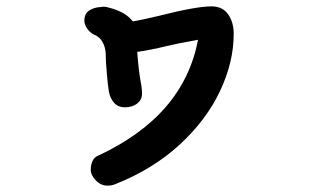

<svg xmlns="http://www.w3.org/2000/svg" viewBox="-20 -535 1040 603"><path d="M714 -429Q714 -340 671 -249Q628 -158 544.5 -81Q461 -4 343 43Q332 48 317 48Q297 48 281 31.5Q265 15 265 -2Q265 -18 271 -30Q277 -42 288 -46Q423 -109 501 -199.5Q579 -290 602 -410Q539 -399 502 -390Q453 -378 411 -372Q415 -316 422 -277Q426 -258 426 -240Q426 -222 411 -210Q396 -198 372 -198Q351 -198 338.5 -212Q326 -226 322 -247Q319 -264 315.5 -304Q312 -344 312 -367Q311 -387 302 -403Q293 -419 278 -425Q266 -430 256.5 -441.5Q247 -453 245 -467Q244 -491 259.5 -501.5Q275 -512 297 -513L305 -514Q313 -514 322 -511Q374 -498 397 -468Q419 -471 478 -485Q596 -515 644 -515Q679 -515 696.5 -490Q714 -465 714 -429Z"/></svg>

Font: Tsukimi Rounded
Style: Bold
Weight: 700
Designer: Takashi Funayama
Foundry: Takashi Funayama
Version: Version 1.032; ttfautohint (v1.8.3)